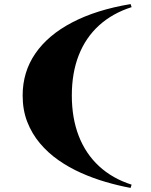

<svg xmlns="http://www.w3.org/2000/svg" viewBox="-20 -835 740 941"><path d="M620 86Q561 75 499 57Q437 39 377.5 12.5Q318 -14 266.5 -50Q215 -86 175.5 -133Q136 -180 113.5 -238Q91 -296 91 -367Q91 -482 153 -572.5Q215 -663 333.5 -725Q452 -787 620 -815L625 -800Q531 -770 465.5 -710.5Q400 -651 366 -564.5Q332 -478 332 -367Q332 -256 366 -168.5Q400 -81 465.5 -20.5Q531 40 625 70Z"/></svg>

Font: Kalnia Expanded
Style: Regular
Weight: 400
Width: 7
Designer: Frida Medrano
Foundry: Frida Medrano
Version: Version 1.105